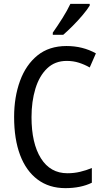

<svg xmlns="http://www.w3.org/2000/svg" viewBox="-20 -1014 542 993"><path d="M325 -699Q264 -699 223.5 -660Q183 -621 163 -555Q143 -489 143 -408Q143 -273 191.5 -195.5Q240 -118 329 -118Q363 -118 394.5 -125.5Q426 -133 455 -145V-69Q398 -41 318 -41Q234 -41 174.5 -85.5Q115 -130 84 -212Q53 -294 53 -409Q53 -512 83.5 -595.5Q114 -679 174 -727.5Q234 -776 324 -776Q408 -776 476 -738L444 -665Q418 -680 388.5 -689.5Q359 -699 325 -699ZM444 -985Q431 -964 407 -935.5Q383 -907 355.5 -879.5Q328 -852 307 -834H253V-845Q279 -882 303.5 -921Q328 -960 344 -994H444Z"/></svg>

Font: Noto Sans Tamil UI Condensed
Style: Regular
Weight: 400
Width: 3
Designer: Jelle Bosma - Monotype Design Team
Foundry: Monotype Imaging Inc.
Version: Version 2.004; ttfautohint (v1.8.4.7-5d5b)